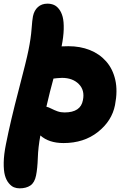

<svg xmlns="http://www.w3.org/2000/svg" viewBox="-32 -780 691 1060"><path d="M76.2 259.8Q59.6 259.8 44.9 253.9Q30.3 248 16.4 231.2Q2.4 214.4 -4.9 188Q-12.2 161.6 -11.5 117.2Q-10.7 72.8 1 15.1Q26.4 -112.8 70.6 -281.2Q114.7 -449.7 125 -502Q138.7 -569.3 142.3 -619.9Q146 -670.4 149.9 -689.9Q156.7 -722.7 177.5 -741.2Q198.2 -759.8 230 -759.8Q249 -759.8 264.9 -753.2Q280.8 -746.6 293.9 -729.7Q307.1 -712.9 314 -686.8Q320.8 -660.6 319.8 -618.9Q318.8 -577.1 308.1 -523.9Q319.3 -524.9 346.2 -524.9Q410.6 -524.9 464.1 -503.7Q517.6 -482.4 554.2 -440.9Q590.8 -399.4 604.5 -338.9Q618.2 -278.3 603 -200.2Q585.9 -112.3 508.5 -51.3Q431.2 9.8 318.8 9.8Q237.8 9.8 190.9 -32.2Q178.7 33.2 176.8 92Q174.8 150.9 167 189Q159.2 228 136 243.9Q112.8 259.8 76.2 259.8ZM310.1 -350.1Q297.9 -350.1 283 -348.4Q268.1 -346.7 263.2 -346.2Q244.6 -279.8 224.1 -190.9Q235.4 -188.5 251.5 -180.2Q267.6 -171.9 285.4 -165.5Q303.2 -159.2 324.2 -159.2Q413.6 -159.2 425.8 -227.1Q437 -281.7 403.1 -315.9Q369.1 -350.1 310.1 -350.1Z"/></svg>

Font: Shantell Sans Normal
Style: Italic
Weight: 800
Italic angle: -11.31°
Designer: Stephen Nixon, Anya Danilova, Shantell Martin
Foundry: Arrow Type
Version: Version 1.006;[559af2be0]